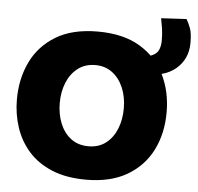

<svg xmlns="http://www.w3.org/2000/svg" viewBox="-57 -888 990 960"><g transform="rotate(5 438.0 -408.0)"><path d="M409.5 14.5Q309.5 14.5 237.8 -15.5Q166 -45.5 120.2 -97.2Q74.5 -149 52.5 -215.8Q30.5 -282.5 30.5 -355.5Q30.5 -459.5 71.2 -544Q112 -628.5 194.8 -678.5Q277.5 -728.5 404.5 -728.5Q533 -728.5 616.5 -678.2Q700 -628 741 -543.5Q782 -459 782 -356.5Q782 -249.5 739.8 -165.8Q697.5 -82 614.8 -33.8Q532 14.5 409.5 14.5ZM407 -153Q459 -153 494.8 -181Q530.5 -209 548.8 -255.2Q567 -301.5 567 -356.5Q567 -414 547.5 -460.2Q528 -506.5 492 -533.5Q456 -560.5 407 -560.5Q356 -560.5 319.8 -533Q283.5 -505.5 264.5 -459.2Q245.5 -413 245.5 -356.5Q245.5 -301 264 -254.8Q282.5 -208.5 318.5 -180.8Q354.5 -153 407 -153ZM625.5 -531.5 606 -623Q657 -623 682.8 -633.5Q708.5 -644 717.5 -664Q726.5 -684 726.5 -712Q726.5 -745 722.5 -771.2Q718.5 -797.5 713.5 -822.5L840.5 -829.5Q851.5 -811.5 861 -786.2Q870.5 -761 870.5 -712Q870.5 -632 812.5 -581.8Q754.5 -531.5 625.5 -531.5Z"/></g></svg>

Font: Heraclito ExtraBold
Style: Regular
Weight: 800
Designer: Kostas Bartsokas (font) & Cristiano Sobral (main changes)
Foundry: Kostas Bartsokas (font) & Cristiano Sobral (main changes)
Version: Version 1.00;July 8, 2020;FontCreator 13.0.0.2655 64-bit